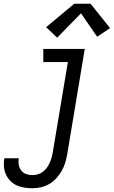

<svg xmlns="http://www.w3.org/2000/svg" viewBox="-68 -791 607 1024"><path d="M105 213Q83 213 61 209.5Q39 206 20 197Q1 188 -13.5 173Q-28 158 -36.5 139Q-45 120 -47 98Q-49 76 -45 54Q-45 54 -45 53.5Q-45 53 -45 53H32Q32 53 32 53Q32 53 32 53Q29 70 32 87.5Q35 105 45 118Q55 131 71 137Q87 143 105 143Q120 143 134.5 138.5Q149 134 161.5 124.5Q174 115 183 102Q192 89 198 75Q204 61 208 46.5Q212 32 214 18L294 -460H163V-530H384L291 29Q287 52 280.5 74.5Q274 97 262 118.5Q250 140 233.5 158.5Q217 177 196 189.5Q175 202 151.5 207.5Q128 213 105 213ZM237 -590 178 -646 328 -771H415L519 -641L450 -595L364 -720Z"/></svg>

Font: Iosevka Slab
Style: Italic
Weight: 400
Italic angle: -9°
Monospace: yes
Designer: Belleve Invis
Foundry: Belleve Invis
Version: Version 11.1.0; ttfautohint (v1.8.3)